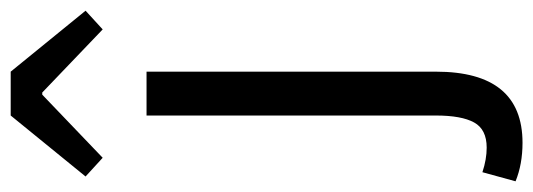

<svg xmlns="http://www.w3.org/2000/svg" viewBox="-379 -441 997 359"><g transform="rotate(-90 119.5 -261.5)"><path d="M32 217Q-8 217 -40 204L-23 142Q1 150 23 150Q57 150 70 126.5Q83 103 83 55V-486H165V55Q165 217 32 217ZM-31 -600 83 -740H165L279 -600L244 -568L126 -681H122L4 -568Z"/></g></svg>

Font: Toshiba Sans
Style: Regular
Weight: 400
Designer: Paul D. Hunt
Foundry: Toshiba Corporation
Version: Version 2.020;PS 2.0;hotconv 1.0.86;makeotf.lib2.5.63406